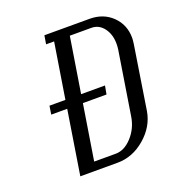

<svg xmlns="http://www.w3.org/2000/svg" viewBox="-100 -596 630 679"><g transform="rotate(-20 214.5 -256.0)"><path d="M66.9 -240.2 71.8 -272H131.8L165 -480H134.8L140.1 -512.2H310.1Q361.8 -512.2 395.3 -479.5Q428.7 -446.8 428.7 -397.5Q428.7 -390.6 426.8 -376L389.2 -136.2Q379.9 -80.6 333 -40.3Q286.1 0 229 0H88.9L127 -240.2ZM152.8 -32.2H233.9Q266.6 -32.2 294.9 -63Q323.2 -93.8 330.1 -136.2L368.2 -376Q369.6 -386.2 369.6 -397Q369.6 -432.1 351.6 -456.1Q333.5 -480 305.2 -480H224.1L190.9 -272H280.8L274.9 -240.2H186Z"/></g></svg>

Font: Gawaa
Style: Italic
Weight: 400
Designer: T. Christopher White
Version: Version 1.0